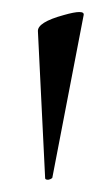

<svg xmlns="http://www.w3.org/2000/svg" viewBox="-20 -661 180 319"><path d="M55 -365 43 -609Q42 -624 86 -636Q121 -646 119 -636L67 -366Q67 -365 64 -363.5Q61 -362 58 -362.5Q55 -363 55 -365Z"/></svg>

Font: Cormorant
Style: Regular
Weight: 400
Designer: Christian Thalmann (Catharsis Fonts)
Version: Version 1.000;PS 001.000;hotconv 1.0.70;makeotf.lib2.5.58329